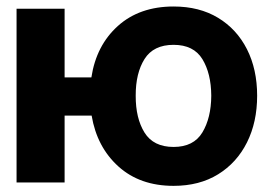

<svg xmlns="http://www.w3.org/2000/svg" viewBox="-20 -573 870 603"><path d="M182.9 -545.5V-329.9H267Q282.3 -430.4 350.3 -491.5Q418.3 -552.6 525.2 -552.6Q606.2 -552.6 665 -517Q723.7 -481.5 755.7 -418.3Q787.6 -355.1 787.6 -272.4Q787.6 -189.6 755.7 -125.7Q723.7 -61.8 665 -25.6Q606.2 10.7 525.2 10.7Q419.4 10.7 351.9 -50.2Q284.4 -111.2 267.8 -209.9H182.9V0H32V-545.5ZM525.2 -111.5Q588.1 -111.5 615.6 -157.1Q643.1 -202.8 643.5 -272.4Q643.1 -342.3 615.6 -387.3Q588.1 -432.2 525.2 -432.2Q462 -432.2 433.9 -387.6Q405.9 -343 406.2 -272.4Q405.9 -201.7 433.9 -156.6Q462 -111.5 525.2 -111.5Z"/></svg>

Font: Inter Zeller
Style: Bold
Weight: 700
Designer: Rasmus Andersson; Joe Bland
Foundry: zeller
Version: Version 3.015;git-dec3a8cb1